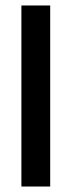

<svg xmlns="http://www.w3.org/2000/svg" viewBox="-20 -680 285 700"><path d="M58 -660H163V0H58Z"/></svg>

Font: League Spartan Thin Medium
Style: Regular
Weight: 500
Version: Version 2.002